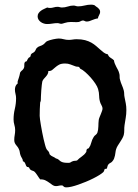

<svg xmlns="http://www.w3.org/2000/svg" viewBox="-20 -766 592 822"><path d="M521 -294.9Q521 -276.9 518.3 -262Q515.6 -247.1 513.2 -230Q511.7 -219.2 512 -209Q512.2 -198.7 509.8 -188Q507.3 -179.7 502.9 -172.1Q498.5 -164.6 493.7 -157.2Q488.8 -149.9 484.1 -142.3Q479.5 -134.8 477.1 -127Q475.1 -120.6 474.4 -113.8Q473.6 -106.9 472.2 -100.1Q470.7 -93.3 468.3 -86.9Q465.8 -80.6 460.9 -75.2Q458 -71.3 453.4 -69.1Q448.7 -66.9 444.8 -63Q440.9 -58.6 439.9 -53Q439 -47.4 436 -43H429.2Q426.8 -40.5 426.3 -37.1Q425.8 -33.7 422.9 -29.8Q417 -23.9 405.3 -16.6Q393.6 -9.3 378.9 -2Q364.3 5.4 347.7 12.2Q331.1 19 315.7 24.4Q300.3 29.8 286.9 33Q273.4 36.1 265.1 36.1Q258.8 36.1 256.1 34.9Q253.4 33.7 252 32Q250.5 30.3 249 29.1Q247.6 27.8 243.2 27.8Q236.8 27.8 231 29.3Q225.1 30.8 219.2 30.8Q211.4 30.8 204.8 26.1Q198.2 21.5 190.9 16.1Q183.6 10.7 174.3 6.1Q165 1.5 151.9 2Q149.9 -0.5 146.7 -5.1Q143.6 -9.8 140.4 -14.6Q137.2 -19.5 134 -23.7Q130.9 -27.8 128.9 -29.8Q125 -33.7 119.9 -34.9Q114.7 -36.1 109.9 -40Q107.4 -41.5 106.7 -44.4Q106 -47.4 103 -49.8Q100.6 -51.3 98.1 -51Q95.7 -50.8 94.2 -53.2Q92.3 -54.7 91.1 -58.1Q89.8 -61.5 88.4 -65.2Q86.9 -68.8 84.7 -71.8Q82.5 -74.7 78.1 -75.2Q78.1 -82.5 74.2 -88.6Q70.3 -94.7 67.9 -101.1Q65.4 -107.9 64.7 -114.5Q64 -121.1 61 -127Q58.6 -132.8 55.2 -137.2Q51.8 -141.6 48.6 -145.5Q45.4 -149.4 43.2 -154.5Q41 -159.7 41 -167Q41 -177.7 43 -188Q44.9 -198.2 44.9 -209Q44.9 -220.2 41.5 -231.4Q38.1 -242.7 38.1 -254.9Q38.1 -277.8 43.5 -300Q48.8 -322.3 48.8 -345.2Q48.8 -355 46.4 -364Q43.9 -373 43.9 -382.8Q43.9 -389.6 46.4 -396.5Q48.8 -403.3 55.2 -408.2Q56.2 -409.7 55.7 -411.6Q55.2 -413.6 55.2 -415Q55.2 -416.5 56.6 -420.9Q58.1 -425.3 59.8 -430.4Q61.5 -435.5 63 -440.9Q64.5 -446.3 64.9 -449.2Q65.4 -454.1 67.1 -457Q68.8 -460 71.5 -462.2Q74.2 -464.4 76.7 -466.6Q79.1 -468.8 81.1 -472.2Q85 -479 84 -486.6Q83 -494.1 86.9 -501L94.2 -503.9Q97.7 -511.7 99.6 -514.6Q101.6 -517.6 103 -518.8Q104.5 -520 106 -520.5Q107.4 -521 109.9 -523.9Q111.3 -525.4 111.3 -528.1Q111.3 -530.8 112.8 -533.2Q115.2 -537.1 120.6 -539.6Q126 -542 128.9 -545.9Q131.8 -549.8 133.5 -554.4Q135.3 -559.1 139.2 -562Q143.6 -566.4 151.4 -568.8Q159.2 -571.3 165 -575.2Q170.4 -579.1 174.1 -583.7Q177.7 -588.4 184.1 -590.8Q187.5 -592.3 193.8 -594.2Q200.2 -596.2 207.3 -597.7Q214.4 -599.1 220.7 -600.1Q227.1 -601.1 231 -601.1Q242.2 -601.1 252.7 -598.1Q263.2 -595.2 273.9 -595.2Q283.2 -595.2 291.5 -596.7Q299.8 -598.1 308.1 -598.1Q329.1 -598.1 344.5 -594Q359.9 -589.8 371.3 -583.3Q382.8 -576.7 391.8 -568.8Q400.9 -561 408.7 -554Q416.5 -546.9 424.3 -541Q432.1 -535.2 441.9 -533.2Q444.8 -523.9 452.9 -519Q460.9 -514.2 467.8 -507.8Q468.8 -500 471.7 -493.2Q474.6 -486.3 478 -479.7Q481.4 -473.1 484.9 -466.8Q488.3 -460.4 490.2 -453.1Q492.7 -445.3 492.2 -438Q491.7 -430.7 494.1 -423.8Q497.1 -412.1 502 -401.1Q506.8 -390.1 509.8 -378.9Q511.7 -371.6 511.7 -364.3Q511.7 -356.9 513.2 -350.1Q516.1 -335 518.6 -322.8Q521 -310.5 521 -294.9ZM418.9 -300.8Q418.9 -307.6 415.8 -312.7Q412.6 -317.9 410.2 -324.2Q404.8 -338.4 404.5 -354.2Q404.3 -370.1 399.9 -384.8Q397 -395 388.2 -408.2Q379.4 -421.4 368.2 -434.1Q356.9 -446.8 345 -457.3Q333 -467.8 323.2 -472.2L318.8 -479Q315.9 -480.5 311.5 -480.5Q307.1 -480.5 303.2 -481.9Q292 -485.8 281.7 -490Q271.5 -494.1 258.8 -494.1Q242.2 -494.1 232.9 -489Q223.6 -483.9 216.8 -477.8Q210 -471.7 203.6 -466.6Q197.3 -461.4 187 -461.9Q187 -454.1 183.8 -448.5Q180.7 -442.9 176.3 -438Q171.9 -433.1 167.5 -428.2Q163.1 -423.3 161.1 -417Q160.2 -413.1 158.9 -402.3Q157.7 -391.6 156.7 -378.7Q155.8 -365.7 155.3 -354Q154.8 -342.3 154.8 -336.9Q154.8 -334.5 153.8 -332Q152.8 -329.6 151.9 -327.1Q150.9 -313 150.4 -298.6Q149.9 -284.2 149.9 -270Q149.9 -264.6 151.4 -253.7Q152.8 -242.7 155.3 -228.8Q157.7 -214.8 160.6 -199.5Q163.6 -184.1 166.7 -170.4Q169.9 -156.7 172.9 -145.8Q175.8 -134.8 178.2 -129.9Q180.7 -124.5 184.1 -121.6Q187.5 -118.7 189.9 -113.8Q191.4 -111.3 191.4 -108.9Q191.4 -106.4 193.8 -104Q198.7 -98.6 205.8 -95.7Q212.9 -92.8 219.2 -87.9Q227.1 -85.9 230.5 -82.8Q233.9 -79.6 238 -76.4Q242.2 -73.2 249.3 -71Q256.3 -68.8 272 -68.8Q279.8 -68.8 282 -70.8Q284.2 -72.8 290 -75.2Q295.4 -77.6 300.8 -77.6Q306.2 -77.6 310.1 -79.1Q318.4 -87.9 329.8 -95.7Q341.3 -103.5 348.1 -113.8Q350.6 -117.2 350.1 -120.6Q349.6 -124 352.1 -127Q353.5 -129.4 356.4 -129.9Q359.4 -130.4 360.8 -132.8Q367.7 -142.6 370.8 -155.5Q374 -168.5 380.9 -179.2Q383.8 -184.6 389.2 -188.2Q394.5 -191.9 397 -198.2Q398.9 -203.6 399.9 -210.4Q400.9 -217.3 401.1 -224.6Q401.4 -231.9 401.6 -239.3Q401.9 -246.6 402.8 -252.9Q403.8 -258.3 406.5 -264.9Q409.2 -271.5 411.9 -278.1Q414.6 -284.7 416.7 -290.8Q418.9 -296.9 418.9 -300.8ZM408.7 -714.8Q408.7 -709 404.5 -701.7Q400.4 -694.3 398.9 -687Q393.1 -686.5 387 -684.6Q380.9 -682.6 375 -680.2Q369.1 -677.7 363.3 -675.8Q357.4 -673.8 351.1 -673.8Q346.2 -673.8 342.8 -676Q339.4 -678.2 335 -678.2Q330.6 -678.2 325.9 -675.5Q321.3 -672.9 316.9 -671.9Q308.6 -670.9 300.3 -671.4Q292 -671.9 283.7 -671.9Q269.5 -671.9 257.8 -668Q246.1 -664.1 242.7 -664.1Q238.3 -664.1 234.4 -665.5Q230.5 -667 226.1 -667Q214.8 -667 203.9 -665Q192.9 -663.1 181.2 -663.1Q174.8 -663.1 167.7 -665.3Q160.6 -667.5 154.8 -671.6Q148.9 -675.8 145 -681.9Q141.1 -688 141.1 -695.8Q141.1 -704.1 145.3 -710Q149.4 -715.8 155.5 -720.2Q161.6 -724.6 168.9 -727.8Q176.3 -731 182.1 -733.9Q185.1 -732.9 188 -732.4Q190.9 -731.9 193.8 -731.9Q202.1 -731.9 210.2 -734.4Q218.3 -736.8 226.1 -736.8Q231.4 -736.8 235.8 -735.4Q240.2 -733.9 245.1 -733.9Q257.8 -733.9 270 -738Q282.2 -742.2 294.9 -742.2Q299.3 -742.2 304.4 -740.5Q309.6 -738.8 314 -738.8Q328.1 -738.8 342 -742.4Q356 -746.1 370.1 -746.1Q374 -746.1 377 -745.6Q379.9 -745.1 383.8 -744.1Q387.2 -740.7 391.6 -738Q396 -735.4 399.7 -732.2Q403.3 -729 406 -724.9Q408.7 -720.7 408.7 -714.8Z"/></svg>

Font: Margarine
Style: Regular
Weight: 400
Designer: Astigmatic (AOETI)
Foundry: Astigmatic (AOETI)
Version: Version 1.000